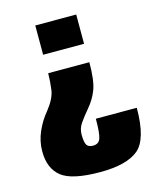

<svg xmlns="http://www.w3.org/2000/svg" viewBox="-105 -671 672 827"><g transform="rotate(-15 231.0 -257.0)"><path d="M316 -385.5H132.5Q132 -348 127 -311.5Q122 -275 85.5 -229Q57.5 -196 39 -153.8Q20.5 -111.5 20.5 -66.5Q20.5 9.5 67.2 46.8Q114 84 240 84Q357.5 84 410 40.8Q462.5 -2.5 462.5 -143H280Q280 -79 272.2 -56.5Q264.5 -34 239 -34Q218.5 -34 210.8 -46.2Q203 -58.5 203 -93Q203 -119.5 218 -141.5Q233 -163.5 257 -192Q287 -226.5 301.5 -266.2Q316 -306 316 -385.5ZM314.5 -468V-598.5H132V-468Z"/></g></svg>

Font: Anybody ExtraCondensed Black
Style: Regular
Weight: 900
Width: 2
Version: Version 1.113;gftools[0.9.25]